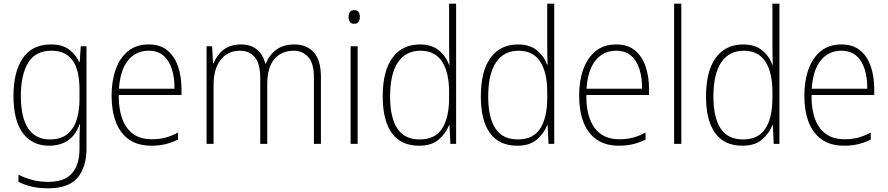

<svg xmlns="http://www.w3.org/2000/svg" viewBox="-20 -780 4814 1041"><path d="M256 -539Q318 -539 354 -512Q390 -485 409 -444H412L418 -529H449V24Q449 126 400.5 183.5Q352 241 241 241Q190 241 151 231.5Q112 222 80 206V167Q113 184 153 195Q193 206 241 206Q330 206 370.5 159.5Q411 113 411 27V-12Q411 -36 411.5 -58Q412 -80 414 -106H411Q393 -51 351 -20.5Q309 10 246 10Q155 10 104 -58Q53 -126 53 -260Q53 -390 103.5 -464.5Q154 -539 256 -539ZM258 -505Q172 -505 132.5 -439.5Q93 -374 93 -260Q93 -143 133 -83.5Q173 -24 250 -24Q312 -24 347.5 -55Q383 -86 397 -135Q411 -184 411 -239V-299Q411 -359 396.5 -405.5Q382 -452 348.5 -478.5Q315 -505 258 -505Z M786 -539Q849 -539 888 -506.5Q927 -474 945.5 -419Q964 -364 964 -297V-265H624Q623 -149 668.5 -87Q714 -25 802 -25Q842 -25 874 -33Q906 -41 945 -61V-23Q912 -7 877.5 1.5Q843 10 801 10Q727 10 679 -24Q631 -58 608 -119Q585 -180 585 -262Q585 -341 607.5 -404Q630 -467 674.5 -503Q719 -539 786 -539ZM786 -505Q717 -505 674.5 -453Q632 -401 625 -299H926Q927 -358 912 -405Q897 -452 866 -478.5Q835 -505 786 -505Z M1577 -539Q1642 -539 1681 -496.5Q1720 -454 1720 -363V0H1682V-360Q1682 -437 1651 -471Q1620 -505 1573 -505Q1507 -505 1468 -460Q1429 -415 1429 -324V0H1391V-356Q1391 -437 1360.5 -471Q1330 -505 1282 -505Q1215 -505 1176.5 -456Q1138 -407 1138 -319V0H1100V-529H1130L1135 -437H1138Q1148 -462 1166.5 -485.5Q1185 -509 1214 -524Q1243 -539 1286 -539Q1340 -539 1373.5 -511Q1407 -483 1418 -435H1421Q1440 -482 1478 -510.5Q1516 -539 1577 -539Z M1900 -725Q1918 -725 1924.5 -714.5Q1931 -704 1931 -688Q1931 -672 1924 -661.5Q1917 -651 1900 -651Q1884 -651 1877 -661.5Q1870 -672 1870 -688Q1870 -704 1877 -714.5Q1884 -725 1900 -725ZM1919 -529V0H1881V-529Z M2252 10Q2154 10 2104.5 -58.5Q2055 -127 2055 -257Q2055 -395 2108 -467Q2161 -539 2257 -539Q2321 -539 2360 -506.5Q2399 -474 2414 -429H2417Q2415 -481 2415 -530V-760H2453V0H2422L2417 -102H2415Q2398 -58 2359.5 -24Q2321 10 2252 10ZM2256 -24Q2339 -24 2377 -83Q2415 -142 2415 -248V-281Q2415 -388 2376.5 -446.5Q2338 -505 2260 -505Q2180 -505 2137.5 -442Q2095 -379 2095 -257Q2095 -143 2134 -83.5Q2173 -24 2256 -24Z M2784 10Q2686 10 2636.5 -58.5Q2587 -127 2587 -257Q2587 -395 2640 -467Q2693 -539 2789 -539Q2853 -539 2892 -506.5Q2931 -474 2946 -429H2949Q2947 -481 2947 -530V-760H2985V0H2954L2949 -102H2947Q2930 -58 2891.5 -24Q2853 10 2784 10ZM2788 -24Q2871 -24 2909 -83Q2947 -142 2947 -248V-281Q2947 -388 2908.5 -446.5Q2870 -505 2792 -505Q2712 -505 2669.5 -442Q2627 -379 2627 -257Q2627 -143 2666 -83.5Q2705 -24 2788 -24Z M3321 -539Q3384 -539 3423 -506.5Q3462 -474 3480.5 -419Q3499 -364 3499 -297V-265H3159Q3158 -149 3203.5 -87Q3249 -25 3337 -25Q3377 -25 3409 -33Q3441 -41 3480 -61V-23Q3447 -7 3412.5 1.5Q3378 10 3336 10Q3262 10 3214 -24Q3166 -58 3143 -119Q3120 -180 3120 -262Q3120 -341 3142.5 -404Q3165 -467 3209.5 -503Q3254 -539 3321 -539ZM3321 -505Q3252 -505 3209.5 -453Q3167 -401 3160 -299H3461Q3462 -358 3447 -405Q3432 -452 3401 -478.5Q3370 -505 3321 -505Z M3674 0H3635V-760H3674Z M4005 10Q3907 10 3857.5 -58.5Q3808 -127 3808 -257Q3808 -395 3861 -467Q3914 -539 4010 -539Q4074 -539 4113 -506.5Q4152 -474 4167 -429H4170Q4168 -481 4168 -530V-760H4206V0H4175L4170 -102H4168Q4151 -58 4112.5 -24Q4074 10 4005 10ZM4009 -24Q4092 -24 4130 -83Q4168 -142 4168 -248V-281Q4168 -388 4129.5 -446.5Q4091 -505 4013 -505Q3933 -505 3890.5 -442Q3848 -379 3848 -257Q3848 -143 3887 -83.5Q3926 -24 4009 -24Z M4542 -539Q4605 -539 4644 -506.5Q4683 -474 4701.5 -419Q4720 -364 4720 -297V-265H4380Q4379 -149 4424.5 -87Q4470 -25 4558 -25Q4598 -25 4630 -33Q4662 -41 4701 -61V-23Q4668 -7 4633.5 1.5Q4599 10 4557 10Q4483 10 4435 -24Q4387 -58 4364 -119Q4341 -180 4341 -262Q4341 -341 4363.5 -404Q4386 -467 4430.5 -503Q4475 -539 4542 -539ZM4542 -505Q4473 -505 4430.5 -453Q4388 -401 4381 -299H4682Q4683 -358 4668 -405Q4653 -452 4622 -478.5Q4591 -505 4542 -505Z"/></svg>

Font: Noto Sans Sinhala UI SemiCondensed ExtraLight
Style: Regular
Weight: 200
Width: 4
Designer: Jelle Bosma - Monotype Design Team
Foundry: Monotype Imaging Inc.
Version: Version 2.006; ttfautohint (v1.8.4.7-5d5b)